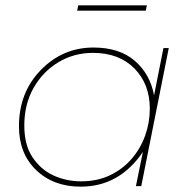

<svg xmlns="http://www.w3.org/2000/svg" viewBox="-20 -697 711 719"><path d="M526 -657H269L273 -677H530ZM282 2Q180 2 115.5 -60Q51 -122 51 -224Q51 -351 133 -435Q215 -519 330 -519Q427 -519 484.5 -469.5Q542 -420 557 -340L592 -517H612L509 0H489L515 -128Q427 2 282 2ZM284 -18Q344.5 -18 392 -40.8Q439.5 -63.5 472.8 -102Q506 -140.5 523.5 -189.2Q541 -238 541 -290Q541 -382 483.5 -440.5Q426 -499 328 -499Q257 -499 198.8 -464Q140.5 -429 105.8 -367.8Q71 -306.5 71 -227Q71 -155.5 100.5 -110Q132 -62 180.2 -40Q228.5 -18 284 -18Z"/></svg>

Font: Argentum Sans Thin
Style: Italic
Weight: 100
Italic angle: -11°
Designer: Julieta Ulanovsky (font), Cristiano Sobral (main changes and remaster)
Foundry: Julieta Ulanovsky (font), Cristiano Sobral (main changes and remaster)
Version: Version 2.007;June 15, 2022;FontCreator 14.0.0.2814 64-bit; 